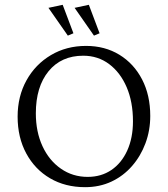

<svg xmlns="http://www.w3.org/2000/svg" viewBox="-20 -774 702 803"><path d="M335.9 8.8Q252.9 8.8 189.5 -28.3Q126 -65.4 89.8 -132.3Q53.7 -199.2 53.7 -286.1Q53.7 -371.1 90.8 -438Q127.9 -504.9 192.9 -543.5Q257.8 -582 339.8 -582Q418.9 -582 479.5 -544.9Q540 -507.8 574.2 -441.9Q608.4 -376 608.4 -289.1Q608.4 -228.5 588.4 -174.8Q568.4 -121.1 532.2 -79.6Q496.1 -38.1 446.3 -14.6Q396.5 8.8 335.9 8.8ZM346.7 -34.2Q403.3 -34.2 445.8 -63Q488.3 -91.8 512.2 -144.5Q536.1 -197.3 536.1 -266.6Q536.1 -347.7 509.8 -409.2Q483.4 -470.7 436.5 -505.9Q389.6 -541 328.1 -541Q236.3 -541 183.1 -476.1Q129.9 -411.1 129.9 -299.8Q129.9 -222.7 157.7 -162.6Q185.5 -102.5 234.9 -68.4Q284.2 -34.2 346.7 -34.2ZM373 -625 292 -741.2 351.6 -753.9 396.5 -634.8ZM263.7 -625 182.6 -741.2 242.2 -753.9 287.1 -634.8Z"/></svg>

Font: Crimson Pro ExtraLight
Style: Regular
Weight: 250
Designer: Jacques Le Bailly
Foundry: Baron von Fonthausen
Version: Version 1.003